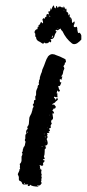

<svg xmlns="http://www.w3.org/2000/svg" viewBox="-20 -700 322 713"><path d="M50 -33V-43Q50 -44 48 -48L46 -53L48 -58L50 -62Q53 -67 52 -71Q53 -72 55 -72Q53 -76 54 -82Q55 -87 53 -91Q59 -95 60 -104V-119Q66 -129 61 -134L63 -136L64 -138Q66 -140 64 -142L67 -151L68 -154L70 -156Q73 -160 73 -165Q73 -166 75 -174Q70 -179 74 -185V-196Q74 -201 78 -204Q74 -216 84 -222Q80 -223 82 -230L85 -234L87 -239Q87 -241 89 -263Q91 -269 94 -274Q98 -281 98 -284L100 -290L101 -296L102 -299L104 -302Q106 -307 102 -309Q101 -312 106 -317V-325Q106 -328 112 -330Q111 -333 111 -342Q114 -345 114 -349V-358Q114 -364 120 -376Q119 -383 125 -386Q123 -393 124 -394L125 -397V-400Q125 -404 128 -406Q127 -413 131 -422Q131 -423 132.5 -426.5Q134 -430 135 -432L136 -436L137 -441Q144 -456 149 -471L153 -481Q157 -487 158 -490Q166 -499 174 -499Q182 -499 189 -495Q200 -492 223 -480L224 -476L225 -472Q225 -468 220 -466L221 -464V-462Q219 -460 218 -458L217 -456L215 -454L217 -452L218 -449Q220 -446 218 -443Q216 -439 215 -436L214 -429Q212 -420 206 -416H211Q212 -414 211 -413L210 -411L209 -410Q209 -408 211 -406Q208 -404 207 -405L204 -406H202V-398Q204 -393 208 -394L206 -389L204 -384Q202 -379 196 -381Q198 -369 202 -365Q204 -362 198 -359L196 -361L193 -364Q192 -363 192 -361V-358Q190 -356 190 -355Q190 -352 193 -354V-347Q192 -342 195 -339Q189 -338 181 -341Q179 -338 183 -335L186 -331L188 -328Q188 -333 189 -334Q190 -336 195 -334Q196 -330 191 -326L187 -323Q186 -322 184 -319L182 -318L180 -317L175 -314V-310Q179 -313 182 -311L184 -308L187 -305Q187 -300 185 -298Q183 -296 179 -297Q179 -295 177 -293L174 -290Q180 -286 181 -279H176Q174 -276 176 -270V-268L177 -265Q177 -260 176 -257Q169 -254 170 -247Q170 -245 171 -244L172 -243V-241Q170 -238 168 -234V-231L169 -228Q169 -224 162 -223Q163 -221 164.5 -217.5Q166 -214 166 -213H163L160 -212L164 -208Q162 -206 156 -206Q154 -204 155 -203L156 -202L157 -201Q155 -199 155 -197L156 -194Q158 -189 153 -184Q156 -178 157 -171Q158 -167 155 -162Q150 -158 146 -159Q146 -158 149 -156L151 -155L152 -154Q148 -152 150 -148Q146 -147 146 -144V-138Q146 -124 143 -120L144 -116L146 -112Q146 -108 139 -109Q141 -104 147 -103Q136 -92 141 -88Q141 -87 139 -85H137L135 -84L131 -86L128 -87Q126 -85 128 -83L129 -81V-79Q127 -77 129 -75L131 -71L135 -69Q133 -67 133 -60Q133 -54 135 -52Q132 -45 136 -38Q134 -38 133 -37Q135 -29 132 -25Q134 -23 135 -20L132 -16L130 -13Q125 -10 121 -11L120 -12Q118 -14 117 -12Q122 -10 123 -7Q99 -7 92 -14L91 -12L90 -10Q86 -8 84 -10Q81 -11 85 -14Q83 -16 79 -15H72Q63 -13 61 -22L60 -24Q58 -26 57 -27Q52 -27 50 -33ZM111 -568V-575Q106 -579 110 -586Q114 -592 120 -592Q116 -600 126 -601L123 -602L120 -603Q129 -608 131 -617H134L136 -618V-616L137 -614Q138 -613 139 -614Q141 -617 139 -622Q137 -628 138 -629L140 -631L143 -633Q145 -628 146 -631L147 -635V-638L148 -637L149 -635L151 -638Q154 -638 154 -639L151 -640L153 -644Q154 -646 154 -648H156L158 -647Q160 -646 162 -648L160 -652V-657L162 -659Q164 -659 165 -656Q165 -658 167 -664Q169 -670 169 -671Q170 -669 171 -666.5Q172 -664 173 -664Q172 -667 174 -673L176 -676L178 -680L179 -679Q180 -678 181 -678V-675Q182 -670 187 -669V-671L188 -674Q188 -676 190 -678Q192 -678 192 -677V-674Q192 -671 196 -672Q197 -676 200 -676L202 -675Q204 -675 205 -676Q207 -671 211 -674Q216 -667 216 -676Q220 -675 220 -669Q221 -670 221.5 -669Q222 -668 223 -665L225 -669Q227 -667 227 -664V-659Q227 -653 232 -655V-652Q232 -650 234 -650V-647L233 -643Q237 -644 237 -648Q239 -646 239 -644V-640Q237 -635 243 -635Q245 -632 247 -626V-621L248 -615Q250 -615 252 -617L254 -619L255 -621Q259 -618 256 -611L254 -606Q253 -602 255 -600Q256 -599 260 -599L264 -601Q266 -600 267 -595V-590L268 -585Q270 -573 274 -579Q280 -576 282 -568V-553L275 -546Q272 -543 266 -539Q254 -533 247 -539Q225 -556 212 -584L210 -586L208 -588Q205 -591 206 -594Q205 -594 201 -592L197 -589Q192 -586 188 -590Q184 -583 191 -583Q188 -580 185 -574L183 -569L182 -565Q178 -553 167 -555Q171 -551 170 -547Q170 -539 163 -546Q163 -542 160 -542L158 -541Q157 -541 155 -539Q152 -540 149 -539Q145 -543 143 -541Q142 -535 135 -540L129 -544Q124 -547 123 -547Q114 -552 114 -562Q110 -564 111 -568ZM175 -561 177 -563Q177 -565 176 -566Q176 -568 174 -568V-565Q176 -564 171 -562Q174 -560 175 -561ZM168 -638Q164 -642 161 -642Q161 -639 168 -638ZM134 -156Q137 -155 139 -157Q135 -158 134 -156ZM152 -192H145Q149 -189 152 -192ZM70 -18Q72 -16 73 -18L72 -20L71 -21Q69 -19 70 -18ZM197 -591Q196 -595 192 -595L194 -594Q196 -592 197 -591ZM80 -210 81 -209V-207Q82 -207 83 -208V-210L82 -211Q81 -210 80 -210ZM242 -632 240 -628Q241 -627 241.5 -628.5Q242 -630 242 -632ZM148 -178V-174Q150 -176 148 -178ZM157 -224Q157 -225 155 -227Q155 -224 157 -224ZM176 -279 175 -280Q174 -282 172 -280H174ZM217 -663V-661Q220 -661 218 -663Q217 -664 217 -663ZM143 -202H146V-203H143ZM163 -273 164 -272Q165 -272 165 -273Q164 -274 163 -273ZM126 -70Q129 -70 130 -71Q127 -71 126 -70ZM210 -445Q210 -442 212 -442L211 -443Q210 -444 210 -445ZM56 -34 57 -33Q57 -34 56 -34ZM251 -609Z"/></svg>

Font: Kom-post
Style: Regular
Weight: 400
Designer: @guaschetti
Foundry: guaschetti
Version: Version 1.00 December 6, 2021, initial release